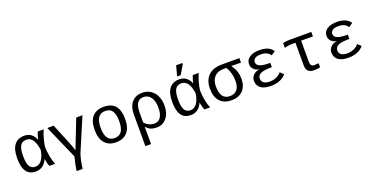

<svg xmlns="http://www.w3.org/2000/svg" viewBox="-26 -1666 5452 2794"><g transform="rotate(-20 2700.5 -268.5)"><path d="M432.6 -115.7Q376.5 9.8 257.3 9.8Q157.2 9.8 110.1 -57.6Q63 -125 63 -261.7Q63 -400.4 116 -469.2Q168.9 -538.1 271 -538.1Q332.5 -538.1 376.2 -505.4Q419.9 -472.7 441.9 -413.6H442.9Q454.1 -471.7 478.5 -528.3H570.3Q545.9 -476.6 525.4 -401.6Q504.9 -326.7 501 -278.8Q503.4 -200.7 517.8 -125.5Q532.2 -50.3 555.2 0H465.8Q454.1 -29.8 445.6 -64.7Q437 -99.6 434.6 -115.7ZM155.3 -264.6Q155.3 -156.2 183.1 -107.2Q210.9 -58.1 275.4 -58.1Q334 -58.1 374.3 -114.5Q414.6 -170.9 427.2 -266.6Q413.1 -369.6 376 -421.4Q338.9 -473.1 280.8 -473.1Q214.4 -473.1 184.8 -424.1Q155.3 -375 155.3 -264.6Z M724.6 -528.3 856.9 -207.5Q863.3 -191.9 881.3 -142.1Q899.4 -92.3 901.4 -83.5Q904.3 -93.8 917.5 -128.4Q930.7 -163.1 1074.2 -528.3H1170.4L957 -25.9Q923.3 63 905.8 207H812.5Q824.7 113.3 856 -5.4L626 -528.3Z M1735.8 -264.6Q1735.8 -131.3 1674.6 -60.8Q1613.3 9.8 1497.6 9.8Q1384.3 9.8 1324 -61.5Q1263.7 -132.8 1263.7 -264.6Q1263.7 -400.9 1325.4 -469.5Q1387.2 -538.1 1500.5 -538.1Q1619.6 -538.1 1677.7 -470.2Q1735.8 -402.3 1735.8 -264.6ZM1643.6 -264.6Q1643.6 -369.6 1610.1 -421.4Q1576.7 -473.1 1502 -473.1Q1426.3 -473.1 1391.1 -420.4Q1356 -367.7 1356 -264.6Q1356 -162.1 1391.1 -108.6Q1426.3 -55.2 1496.6 -55.2Q1574.2 -55.2 1608.9 -107.4Q1643.6 -159.7 1643.6 -264.6Z M2341.3 -252Q2341.3 -135.7 2282 -63Q2222.7 9.8 2127.9 9.8Q2075.7 9.8 2036.9 -6.1Q1998 -22 1964.8 -60.1H1962.9Q1964.8 -30.8 1964.8 0V207.5H1877V-283.7Q1877 -403.3 1936 -470.9Q1995.1 -538.6 2099.1 -538.6Q2168.5 -538.6 2224.1 -503.2Q2279.8 -467.8 2310.5 -402.1Q2341.3 -336.4 2341.3 -252ZM2247.1 -255.9Q2247.1 -357.9 2205.3 -415.8Q2163.6 -473.6 2093.3 -473.6Q1964.8 -473.6 1964.8 -281.7V-127Q1993.7 -91.8 2034.2 -73.5Q2074.7 -55.2 2116.7 -55.2Q2178.7 -55.2 2212.9 -106.9Q2247.1 -158.7 2247.1 -255.9Z M2833 -115.7Q2776.9 9.8 2657.7 9.8Q2557.6 9.8 2510.5 -57.6Q2463.4 -125 2463.4 -261.7Q2463.4 -400.4 2516.4 -469.2Q2569.3 -538.1 2671.4 -538.1Q2732.9 -538.1 2776.6 -505.4Q2820.3 -472.7 2842.3 -413.6H2843.3Q2854.5 -471.7 2878.9 -528.3H2970.7Q2946.3 -476.6 2925.8 -401.6Q2905.3 -326.7 2901.4 -278.8Q2903.8 -200.7 2918.2 -125.5Q2932.6 -50.3 2955.6 0H2866.2Q2854.5 -29.8 2845.9 -64.7Q2837.4 -99.6 2835 -115.7ZM2555.7 -264.6Q2555.7 -156.2 2583.5 -107.2Q2611.3 -58.1 2675.8 -58.1Q2734.4 -58.1 2774.7 -114.5Q2814.9 -170.9 2827.6 -266.6Q2813.5 -369.6 2776.4 -421.4Q2739.3 -473.1 2681.2 -473.1Q2614.7 -473.1 2585.2 -424.1Q2555.7 -375 2555.7 -264.6ZM2661.6 -586.4V-602.5L2700.2 -745.1H2796.4V-727.1L2712.9 -586.4Z M3526.9 -239.7Q3526.9 -122.1 3463.1 -56.2Q3399.4 9.8 3287.6 9.8Q3170.4 9.8 3107.9 -58.8Q3045.4 -127.4 3045.4 -255.9Q3045.4 -385.3 3118.7 -456.8Q3191.9 -528.3 3327.6 -528.3H3600.6V-459H3524.9L3452.6 -461.9V-460Q3493.7 -398.4 3510.3 -346.9Q3526.9 -295.4 3526.9 -239.7ZM3434.6 -238.3Q3434.6 -357.4 3374 -459H3330.6Q3239.7 -459 3189 -406.5Q3138.2 -354 3138.2 -256.8Q3138.2 -55.2 3283.7 -55.2Q3357.4 -55.2 3396 -102.3Q3434.6 -149.4 3434.6 -238.3Z M3903.8 -55.7Q3956.5 -55.7 4003.2 -76.2Q4049.8 -96.7 4081.1 -134.3L4132.3 -85.4Q4093.3 -38.1 4033.4 -14.2Q3973.6 9.8 3897.9 9.8Q3793.5 9.8 3739.7 -30.3Q3686 -70.3 3686 -144Q3686 -196.8 3723.9 -233.4Q3761.7 -270 3819.8 -275.4V-276.4Q3767.6 -282.7 3734.9 -315.9Q3702.1 -349.1 3702.1 -397Q3702.1 -461.9 3758.8 -500Q3815.4 -538.1 3911.1 -538.1Q3983.4 -538.1 4034.9 -517.1Q4086.4 -496.1 4119.1 -447.8L4056.6 -404.8Q4033.7 -439.5 3998.3 -456.1Q3962.9 -472.7 3911.6 -472.7Q3849.1 -472.7 3820.1 -451.9Q3791 -431.2 3791 -395Q3791 -352.1 3837.6 -330.6Q3884.3 -309.1 4000 -309.1V-243.2Q3875 -243.2 3826.2 -219Q3777.3 -194.8 3777.3 -145.5Q3777.3 -101.1 3809.6 -78.4Q3841.8 -55.7 3903.8 -55.7Z M4396.5 -459Q4356.4 -459 4320.3 -453.1Q4284.2 -447.3 4273.4 -440.9V-514.2Q4285.2 -520 4311.3 -524.2Q4337.4 -528.3 4362.8 -528.3H4714.4V-459H4531.7V-125Q4531.7 -59.1 4592.3 -59.1Q4619.6 -59.1 4658.7 -64V0Q4647.5 2.9 4619.6 6.3Q4591.8 9.8 4564.5 9.8Q4502 9.8 4472.9 -19.3Q4443.8 -48.3 4443.8 -110.8V-459Z M5104 -55.7Q5156.7 -55.7 5203.4 -76.2Q5250 -96.7 5281.2 -134.3L5332.5 -85.4Q5293.5 -38.1 5233.6 -14.2Q5173.8 9.8 5098.1 9.8Q4993.7 9.8 4939.9 -30.3Q4886.2 -70.3 4886.2 -144Q4886.2 -196.8 4924.1 -233.4Q4961.9 -270 5020 -275.4V-276.4Q4967.8 -282.7 4935.1 -315.9Q4902.3 -349.1 4902.3 -397Q4902.3 -461.9 4959 -500Q5015.6 -538.1 5111.3 -538.1Q5183.6 -538.1 5235.1 -517.1Q5286.6 -496.1 5319.3 -447.8L5256.8 -404.8Q5233.9 -439.5 5198.5 -456.1Q5163.1 -472.7 5111.8 -472.7Q5049.3 -472.7 5020.3 -451.9Q4991.2 -431.2 4991.2 -395Q4991.2 -352.1 5037.8 -330.6Q5084.5 -309.1 5200.2 -309.1V-243.2Q5075.2 -243.2 5026.4 -219Q4977.5 -194.8 4977.5 -145.5Q4977.5 -101.1 5009.8 -78.4Q5042 -55.7 5104 -55.7Z"/></g></svg>

Font: Liberation Mono
Style: Regular
Weight: 400
Monospace: yes
Designer: Steve Matteson
Foundry: Ascender Corporation
Version: Version 2.1.5